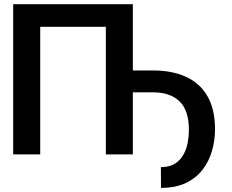

<svg xmlns="http://www.w3.org/2000/svg" viewBox="-20 -748 1124 930"><path d="M623.5 -727.5V0H492.7V-618.2H174.8V0H43.9V-727.5ZM590.3 -300.8V-406.7H721.2Q813 -406.7 880.4 -376.2Q947.8 -345.7 984.6 -282.5Q1021.5 -219.2 1021.5 -122.1Q1021.5 -67.9 1006.8 -17.1Q992.2 33.7 960.9 74.2Q929.7 114.7 879.9 138.4Q830.1 162.1 759.8 162.1L759.3 61.5Q800.3 61.5 826.9 44.9Q853.5 28.3 868.4 1.5Q883.3 -25.4 889.2 -56.6Q895 -87.9 895 -116.7Q895.5 -212.4 850.1 -256.6Q804.7 -300.8 721.2 -300.8Z"/></svg>

Font: Inter Tight SemiBold
Style: Regular
Weight: 600
Designer: Rasmus Andersson
Foundry: rsms
Version: Version 3.004; ttfautohint (v1.8.4.7-5d5b)